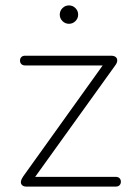

<svg xmlns="http://www.w3.org/2000/svg" viewBox="-20 -690 494 710"><path d="M66 -38 369 -461V-448H73Q64 -448 59 -453Q54 -458 54 -466Q54 -474 59 -479Q64 -484 73 -484H390Q402 -484 408 -479Q414 -474 413.5 -465.5Q413 -457 406 -448L100 -22V-36H408Q417 -36 422 -31Q427 -26 427 -18Q427 -10 422 -5Q417 0 408 0H77Q67 0 61.5 -5.5Q56 -11 57.5 -19.5Q59 -28 66 -38ZM201 -636Q201 -650 211 -660Q221 -670 235 -670Q249 -670 259 -660Q269 -650 269 -636Q269 -622 259 -612Q249 -602 235 -602Q221 -602 211 -612Q201 -622 201 -636Z"/></svg>

Font: SN Pro Thin
Style: Regular
Weight: 200
Designer: Tobias Whetton
Foundry: Supernotes
Version: Version 1.003;Glyphs 3.3 (3324)